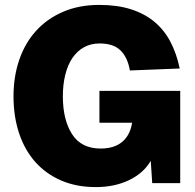

<svg xmlns="http://www.w3.org/2000/svg" viewBox="-20 -746 794 782"><path d="M370 16Q292 16 230 -10.5Q168 -37 124.5 -85.5Q81 -134 58 -202.5Q35 -271 35 -354Q35 -434 58.5 -502.5Q82 -571 127 -620.5Q172 -670 237 -698Q302 -726 384 -726Q457 -726 512.5 -708.5Q568 -691 608 -658Q648 -625 673.5 -577Q699 -529 712 -467L509 -459Q500 -512 471 -540.5Q442 -569 386 -569Q350 -569 322 -553.5Q294 -538 275 -510Q256 -482 246 -442Q236 -402 236 -354Q236 -258 273.5 -199.5Q311 -141 390 -141Q445 -141 477.5 -168Q510 -195 518 -246H385V-376H714V0H600L594 -91Q565 -41 506 -12.5Q447 16 370 16Z"/></svg>

Font: Geist Black
Style: Regular
Weight: 400
Designer: Basement.studio, Andrés Briganti, Mateo Zaragoza
Foundry: Basement.studio, Vercel, Andrés Briganti, Guido Ferreyra, Mateo Zaragoza
Version: Version 1.401